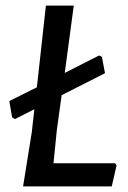

<svg xmlns="http://www.w3.org/2000/svg" viewBox="-20 -662 456 682"><path d="M389 -82 394 -74 377 0H62L93 -193L102 -274L33 -239L23 -245L13 -303L111 -352L143 -642H242L210 -403L332 -465L342 -460L353 -402L199 -324L182 -201L170 -82Z"/></svg>

Font: Alegreya Sans Medium
Style: Italic
Weight: 500
Italic angle: -7°
Designer: Juan Pablo del Peral
Foundry: Huerta Tipografica
Version: Version 2.007